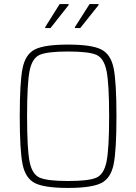

<svg xmlns="http://www.w3.org/2000/svg" viewBox="-20 -915 669 943"><path d="M77 -344Q77 -512 91 -580.5Q105 -649 152 -672.5Q199 -696 314 -696Q429 -696 476.5 -672.5Q524 -649 538 -580.5Q552 -512 552 -344Q552 -176 538 -107.5Q524 -39 476.5 -15.5Q429 8 314 8Q199 8 152 -15.5Q105 -39 91 -107.5Q77 -176 77 -344ZM516 -344Q516 -506 503 -568Q490 -630 452.5 -646Q415 -662 314 -662Q214 -662 176 -646Q138 -630 125.5 -568Q113 -506 113 -344Q113 -182 125.5 -120Q138 -58 176 -42Q214 -26 314 -26Q415 -26 452.5 -42Q490 -58 503 -120Q516 -182 516 -344ZM202 -777V-782L273 -895H317V-890L228 -777ZM348 -777V-782L420 -895H464V-890L374 -777Z"/></svg>

Font: Saira Semi Condensed Thin
Style: Regular
Weight: 100
Width: 4
Designer: Hector Gatti with collaboration of the Omnibus-Type team
Foundry: Omnibus-Type
Version: Version 1.001; ttfautohint (v1.8)